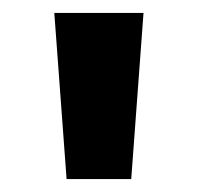

<svg xmlns="http://www.w3.org/2000/svg" viewBox="-20 -819 305 297"><path d="M202 -799H64L83 -542H183Z"/></svg>

Font: Noto Sans Sinhala Condensed
Style: Bold
Weight: 700
Width: 3
Designer: Jelle Bosma - Monotype Design Team
Foundry: Monotype Imaging Inc.
Version: Version 2.006